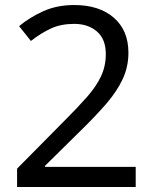

<svg xmlns="http://www.w3.org/2000/svg" viewBox="-20 -744 612 764"><path d="M520 0H48V-73L235 -262Q289 -316 326 -358Q363 -400 382 -440.5Q401 -481 401 -529Q401 -588 366 -618.5Q331 -649 275 -649Q223 -649 183.5 -631Q144 -613 103 -581L56 -640Q98 -675 152.5 -699.5Q207 -724 275 -724Q375 -724 433 -673.5Q491 -623 491 -534Q491 -478 468 -429Q445 -380 404 -332.5Q363 -285 308 -231L159 -84V-80H520Z"/></svg>

Font: Noto Sans Medefaidrin
Style: Regular
Weight: 400
Designer: Dalton Maag Ltd
Foundry: Dalton Maag Ltd
Version: Version 1.002; ttfautohint (v1.8.4.7-5d5b)